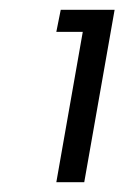

<svg xmlns="http://www.w3.org/2000/svg" viewBox="-20 -724 254 392"><path d="M95 -352 149 -659H95L104 -704H214L152 -352Z"/></svg>

Font: Poppins Light
Style: Italic
Weight: 300
Italic angle: -10°
Designer: Ninad Kale (Devanagari), Jonny Pinhorn (Latin)
Foundry: Indian Type Foundry
Version: Version 3.200;PS 1.000;hotconv 16.6.54;makeotf.lib2.5.65590